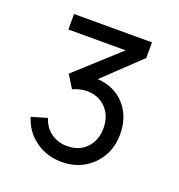

<svg xmlns="http://www.w3.org/2000/svg" viewBox="-93 -798 575 617"><g transform="rotate(20 195.0 -490.0)"><path d="M182.5 -259.5Q132.5 -259.5 93.5 -287Q54.5 -314.5 40 -362L93.5 -377.5Q104 -345.5 128.2 -329.2Q152.5 -313 182.5 -313.5Q224 -314 248.2 -340.2Q272.5 -366.5 272.5 -407.5Q272.5 -449 247.5 -475.2Q222.5 -501.5 181.5 -501.5Q170 -501.5 158 -498.5Q146 -495.5 134.5 -490.5L107.5 -534L283.5 -694L294 -667H58V-720H324.5V-666.5L173 -522.5L171.5 -548.5Q219 -553.5 254.8 -536.2Q290.5 -519 310 -485.2Q329.5 -451.5 329.5 -407.5Q329.5 -364 310.2 -330.8Q291 -297.5 257.8 -278.5Q224.5 -259.5 182.5 -259.5Z"/></g></svg>

Font: Manrope ExtraLight
Style: Regular
Weight: 400
Version: Version 4.504